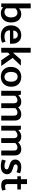

<svg xmlns="http://www.w3.org/2000/svg" viewBox="1920 -2672 762 4642"><g transform="rotate(90 2301.0 -351.0)"><path d="M523 -236Q523 -179 506 -133.5Q489 -88 459 -56Q429 -24 388.5 -7Q348 10 302 10Q255 10 221.5 -3.5Q188 -17 161 -44H158L149 0H64V-712H181V-429Q209 -455 244 -469.5Q279 -484 318 -484Q413 -484 468 -418.5Q523 -353 523 -236ZM401 -234Q401 -309 370 -350.5Q339 -392 284 -392Q253 -392 227 -377Q201 -362 182 -341V-119Q198 -100 220 -89Q242 -78 270 -78Q295 -78 319 -87Q343 -96 361 -115.5Q379 -135 390 -164Q401 -193 401 -234Z M1037 -211H714V-207Q714 -142 754.5 -110Q795 -78 861 -78Q900 -78 930.5 -85Q961 -92 989 -104L1012 -21Q983 -8 943 1Q903 10 850 10Q797 10 750.5 -4Q704 -18 669 -48Q634 -78 613.5 -124Q593 -170 593 -234Q593 -290 610 -336Q627 -382 658 -415Q689 -448 733 -466Q777 -484 830 -484Q925 -484 981 -426Q1037 -368 1037 -265ZM916 -293Q916 -314 911 -333.5Q906 -353 895 -368Q884 -383 866.5 -391.5Q849 -400 825 -400Q780 -400 751 -370Q722 -340 716 -291Z M1253 -164V0H1136V-712H1253V-283L1423 -475H1567L1380 -275L1575 0H1436L1295 -206Z M2077 -241Q2077 -182 2058.5 -135Q2040 -88 2007 -56Q1974 -24 1930 -7Q1886 10 1835 10Q1784 10 1740.5 -6Q1697 -22 1665 -52.5Q1633 -83 1615 -128Q1597 -173 1597 -231Q1597 -291 1615.5 -338.5Q1634 -386 1667 -418Q1700 -450 1744 -467Q1788 -484 1839 -484Q1890 -484 1933.5 -468.5Q1977 -453 2009 -422Q2041 -391 2059 -346Q2077 -301 2077 -241ZM1955 -236Q1955 -279 1945 -309.5Q1935 -340 1918.5 -359Q1902 -378 1880.5 -387Q1859 -396 1836 -396Q1813 -396 1792 -388.5Q1771 -381 1755 -362.5Q1739 -344 1729 -313Q1719 -282 1719 -236Q1719 -194 1729 -164.5Q1739 -135 1755.5 -115.5Q1772 -96 1793.5 -87Q1815 -78 1838 -78Q1860 -78 1881.5 -86Q1903 -94 1919 -112Q1935 -130 1945 -160.5Q1955 -191 1955 -236Z M2294 0H2176V-475H2267L2282 -412Q2315 -445 2353 -464.5Q2391 -484 2441 -484Q2491 -484 2525 -464.5Q2559 -445 2576 -409Q2610 -444 2651 -464Q2692 -484 2741 -484Q2816 -484 2855 -443Q2894 -402 2894 -326V0H2776V-310Q2776 -348 2758 -370Q2740 -392 2703 -392Q2674 -392 2645 -378Q2616 -364 2593 -338Q2594 -331 2594 -325.5Q2594 -320 2594 -313V0H2476V-310Q2476 -348 2458 -370Q2440 -392 2403 -392Q2374 -392 2345.5 -376.5Q2317 -361 2294 -334Z M3138 0H3020V-475H3111L3126 -412Q3159 -445 3197 -464.5Q3235 -484 3285 -484Q3335 -484 3369 -464.5Q3403 -445 3420 -409Q3454 -444 3495 -464Q3536 -484 3585 -484Q3660 -484 3699 -443Q3738 -402 3738 -326V0H3620V-310Q3620 -348 3602 -370Q3584 -392 3547 -392Q3518 -392 3489 -378Q3460 -364 3437 -338Q3438 -331 3438 -325.5Q3438 -320 3438 -313V0H3320V-310Q3320 -348 3302 -370Q3284 -392 3247 -392Q3218 -392 3189.5 -376.5Q3161 -361 3138 -334Z M4144 -369Q4085 -397 4029 -397Q3992 -397 3972.5 -384Q3953 -371 3953 -348Q3953 -329 3969 -315.5Q3985 -302 4033 -288L4063 -279Q4127 -260 4159.5 -227Q4192 -194 4192 -140Q4192 -71 4140 -30.5Q4088 10 3998 10Q3901 10 3837 -22L3863 -110Q3892 -96 3924.5 -87Q3957 -78 3992 -78Q4075 -78 4075 -131Q4075 -155 4055.5 -167Q4036 -179 3989 -193L3958 -203Q3896 -223 3866.5 -255.5Q3837 -288 3837 -341Q3837 -372 3850 -398.5Q3863 -425 3886.5 -444Q3910 -463 3943.5 -473.5Q3977 -484 4018 -484Q4059 -484 4097.5 -476.5Q4136 -469 4169 -454Z M4561 -389H4430V-151Q4430 -117 4446.5 -104.5Q4463 -92 4489 -92Q4509 -92 4531 -96Q4553 -100 4568 -107L4586 -23Q4567 -15 4534.5 -7.5Q4502 0 4465 0Q4384 0 4348.5 -33Q4313 -66 4313 -132V-389H4241V-475H4313V-623H4430V-475H4561Z"/></g></svg>

Font: Mukta SemiBold
Style: Regular
Weight: 600
Designer: Girish Dalvi and Yashodeep Gholap
Foundry: Ek Type
Version: Version 2.538;PS 1.002;hotconv 16.6.51;makeotf.lib2.5.65220;